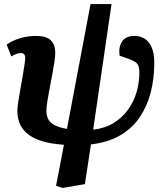

<svg xmlns="http://www.w3.org/2000/svg" viewBox="-20 -704 832 952"><path d="M290 228 258 217 297 14Q229 9 184.5 -5.5Q140 -20 114 -42.5Q88 -65 77 -93.5Q66 -122 66 -154Q66 -168 70 -195.5Q74 -223 80 -256Q86 -289 91.5 -321.5Q97 -354 101 -380Q105 -406 105 -417Q105 -429 99.5 -435Q94 -441 84 -441Q73 -441 61 -436.5Q49 -432 36 -424L13 -483Q31 -496 54 -505.5Q77 -515 103 -520.5Q129 -526 156 -526Q210 -526 232 -504Q254 -482 254 -443Q254 -424 249.5 -394.5Q245 -365 238.5 -331Q232 -297 225.5 -263Q219 -229 214.5 -200Q210 -171 210 -153Q210 -132 218.5 -114.5Q227 -97 249 -84.5Q271 -72 312 -65L429 -684H533L442 -61Q501 -68 544 -94.5Q587 -121 615.5 -161Q644 -201 657.5 -248.5Q671 -296 671 -344Q671 -364 667 -376Q663 -388 650.5 -396.5Q638 -405 613 -414L573 -428Q567 -471 585.5 -498.5Q604 -526 647 -526Q673 -526 695 -513.5Q717 -501 731 -471.5Q745 -442 745 -393Q745 -315 727.5 -246.5Q710 -178 673 -123Q636 -68 576 -33Q516 2 431 12L401 209Z"/></svg>

Font: Literata
Style: Bold Italic
Weight: 700
Italic angle: -2°
Designer: Latin by Veronika Burian and Jose Scaglione. Greek by Irene Vlachou. Cyrillic by Vera Evstafieva
Foundry: TypeTogether
Version: Version 3.103;gftools[0.9.29]